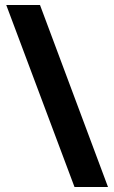

<svg xmlns="http://www.w3.org/2000/svg" viewBox="-20 -741 458 768"><path d="M140 -721 412 7H278L5 -721Z"/></svg>

Font: Noto Sans Myanmar Condensed ExtraBold
Style: Regular
Weight: 800
Width: 3
Designer: Monotype Design Team
Foundry: Monotype Imaging Inc.
Version: Version 2.107; ttfautohint (v1.8.4.7-5d5b)